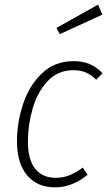

<svg xmlns="http://www.w3.org/2000/svg" viewBox="-20 -795 461 826"><path d="M421 -480 394 -452Q373 -473 350 -483Q327 -493 296 -493Q228 -493 184 -445Q140 -397 120 -326.5Q100 -256 100 -186Q100 -108 131.5 -69Q163 -30 219 -30Q251 -30 278.5 -41Q306 -52 336 -74L357 -43Q290 11 217 11Q140 11 96.5 -41Q53 -93 53 -188Q53 -267 79 -346.5Q105 -426 160 -479Q215 -532 297 -532Q335 -532 365 -519.5Q395 -507 421 -480ZM402 -775 420 -732 237 -648 223 -675Z"/></svg>

Font: Fira Sans Condensed ExtraLight
Style: Italic
Weight: 275
Width: 3
Italic angle: -8°
Designer: Carrois Corporate & Edenspiekermann AG
Foundry: Carrois Corporate GbR & Edenspiekermann AG
Version: Version 4.203